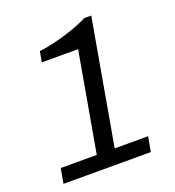

<svg xmlns="http://www.w3.org/2000/svg" viewBox="-126 -786 808 886"><g transform="rotate(-20 278.0 -343.0)"><path d="M35 0 48 -73H225L311 -561H133L142 -613Q172 -616 215 -626Q258 -636 303.5 -651.5Q349 -667 387 -686H421L313 -73H477L464 0Z"/></g></svg>

Font: Archivo VF Beta
Style: Italic
Weight: 400
Italic angle: -10°
Designer: Hector Gatti
Foundry: Omnibus-Type
Version: Version 1.002